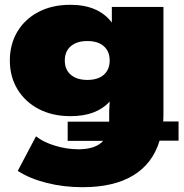

<svg xmlns="http://www.w3.org/2000/svg" viewBox="-20 -576 765 800"><path d="M724 10V-70H660C660.7 -78 661 -91 661 -109V-547H446V-482C408.7 -531.3 351 -556 273 -556C222.3 -556 178 -546 140 -526C102 -506 72.7 -478.5 52 -443.5C31.3 -408.5 21 -368.7 21 -324C21 -279.3 31.5 -239.5 52.5 -204.5C73.5 -169.5 103 -142 141 -122C179 -102 223.3 -92 274 -92C346 -92 400.3 -112.3 437 -153L435 -114V-69H262V11H410C388.7 34.3 354.3 46 307 46C274.3 46 241.7 41 209 31C176.3 21 150 8 130 -8L54 136C86.7 157.3 126.7 174 174 186C221.3 198 271.3 204 324 204C410.7 204 481 187.7 535 155C589 122.3 625.7 74 645 10ZM412.5 -264.5C396.2 -250.2 373.3 -243 344 -243C314.7 -243 291.7 -250.2 275 -264.5C258.3 -278.8 250 -298.7 250 -324C250 -349.3 258.3 -369.2 275 -383.5C291.7 -397.8 314.7 -405 344 -405C373.3 -405 396.2 -397.8 412.5 -383.5C428.8 -369.2 437 -349.3 437 -324C437 -298.7 428.8 -278.8 412.5 -264.5Z"/></svg>

Font: Montserrat Custom Black
Style: Regular
Weight: 900
Designer: Julieta Ulanovsky
Foundry: Julieta Ulanovsky
Version: Version 7.200